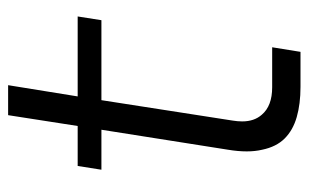

<svg xmlns="http://www.w3.org/2000/svg" viewBox="-160 -576 742 461"><g transform="rotate(-90 210.5 -345.0)"><path d="M201 -472 152 -157Q150 -145 150 -134Q150 -105 166 -87Q187 -62 232 -62H328L317 6H233Q192 6 160.5 -3Q129 -12 109 -32Q89 -52 82 -86Q78 -103 78 -123Q78 -144 82 -168L130 -472H34L43 -529H139L165 -696H237L210 -529H402L393 -472Z"/></g></svg>

Font: Sora Light
Style: Italic
Weight: 300
Designer: Jonathan Barnbrook, Juli√°n Moncada
Version: Version 1.000